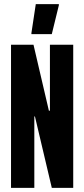

<svg xmlns="http://www.w3.org/2000/svg" viewBox="-20 -903 405 923"><path d="M33 0V-688H141L215 -371H220V-688H332V0H229L148 -343H145V0ZM131 -739V-744L152 -883H263V-878L229 -739Z"/></svg>

Font: Saira UltraCondensed ExtraBold
Style: Regular
Weight: 800
Width: 1
Designer: Hector Gatti with collaboration of the Omnibus-Type team
Foundry: Omnibus-Type
Version: Version 1.101